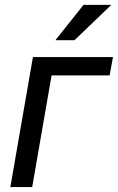

<svg xmlns="http://www.w3.org/2000/svg" viewBox="-20 -760 479 780"><path d="M22 0ZM425.3 -453.6H189.5L110.8 0H22L113.8 -528.3H439ZM319.3 -740.2H432.1L282.7 -596.7H205.1Z"/></svg>

Font: Roboto
Style: Italic
Weight: 400
Italic angle: -12°
Designer: Google
Version: Version 2.134; 2016; ttfautohint (v1.6)